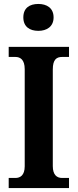

<svg xmlns="http://www.w3.org/2000/svg" viewBox="-20 -951 392 971"><path d="M174 -795C216 -795 251 -816 251 -863C251 -911 216 -931 174 -931C130 -931 98 -911 98 -863C98 -816 130 -795 174 -795ZM24 0H329V-51H294C268 -51 247 -66 247 -111V-600C247 -650 266 -663 294 -663H329V-714H24V-663H58C82 -663 105 -650 105 -601V-110C105 -64 82 -51 58 -51H24Z"/></svg>

Font: Noto Serif Condensed
Style: Bold
Weight: 700
Width: 3
Designer: Monotype Design Team
Foundry: Monotype Imaging Inc.
Version: Version 2.015